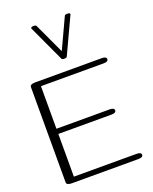

<svg xmlns="http://www.w3.org/2000/svg" viewBox="-178 -1090 944 1186"><g transform="rotate(-20 294.0 -497.0)"><path d="M432.6 -985.4Q432.6 -994.1 413.6 -994.1Q399.4 -994.1 396.5 -987.3L303.7 -788.1L210.9 -987.3Q208 -994.1 193.8 -994.1Q174.8 -994.1 174.8 -985.4Q174.8 -983.4 175.8 -982.4L285.6 -745.6Q288.6 -738.8 303.7 -738.8Q317.9 -738.8 321.3 -746.1L431.6 -982.4Q432.6 -984.4 432.6 -985.4ZM521 0H82.5Q48.8 0 48.8 -19V-644Q48.8 -663.1 82.5 -663.1H521Q551.3 -663.1 551.3 -646Q551.3 -628.9 521 -628.9H108.9V-349.1H459Q488.8 -349.1 488.8 -332Q488.8 -314.9 459 -314.9H108.9V-34.2H521Q551.3 -34.2 551.3 -17.1Q551.3 0 521 0Z"/></g></svg>

Font: Gayathri Thin
Style: Regular
Weight: 100
Designer: Binoy Dominic <binoy.domenic@gmail.com>
Foundry: SMC
Version: Version 1.000